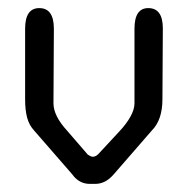

<svg xmlns="http://www.w3.org/2000/svg" viewBox="-20 -454 468 474"><path d="M215 0H202Q175 0 158 -24L64 -132Q52 -145 47 -163.5Q42 -182 42 -209V-383Q42 -434 77 -434Q113 -434 113 -383L112 -199Q112 -168 146 -131L197 -72Q205 -67 209 -67Q217 -67 224 -75L275 -130Q292 -148 302 -166Q312 -184 312 -199V-383Q312 -434 346 -434Q382 -434 382 -384L381 -209Q381 -158 355 -132L262 -25Q250 -11 238.5 -5.5Q227 0 215 0Z"/></svg>

Font: Cute Font
Style: Regular
Weight: 400
Designer: TypoDesign Lab.inc.
Foundry: TypoDesign Lab.inc.
Version: Version 1.00